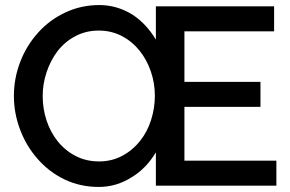

<svg xmlns="http://www.w3.org/2000/svg" viewBox="-20 -735 1149 760"><path d="M710 -312H1011V-411H710V-611H1065V-710H597V-578Q560 -640 506 -676Q444 -715 373 -715Q302 -715 239.5 -686Q177 -657 131 -606Q85 -555 60 -490Q35 -425 35 -355Q35 -287 59.5 -222Q84 -157 128 -107Q174 -54 236 -24.5Q298 5 371 5Q442 5 504 -35Q560 -70 597 -132V0H1074V-99H710ZM209 -175Q180 -211 164.5 -257.5Q149 -304 149 -355Q149 -403 164.5 -449.5Q180 -496 208 -533Q238 -571 279.5 -592.5Q321 -614 371 -614Q420 -614 461 -593Q502 -572 532 -535Q561 -499 577 -452.5Q593 -406 593 -356Q593 -307 578 -260Q563 -213 535 -178Q505 -140 463.5 -118Q422 -96 372 -96Q322 -96 280.5 -117Q239 -138 209 -175Z"/></svg>

Font: RT Raleway SemiBold
Style: Regular
Weight: 400
Designer: Matt McInerney, Pablo Impallari, Rodrigo Fuenzalida — Edited by Milan Moffatt in April 2016
Foundry: Matt McInerney, Pablo Impallari, Rodrigo Fuenzalida — Edited by Milan Moffatt in April 2016
Version: Version 3.001